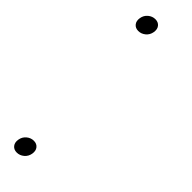

<svg xmlns="http://www.w3.org/2000/svg" viewBox="-201 -504 506 506"><g transform="rotate(45 52.0 -251.5)"><path d="M10 2Q-1 2 -7 -5.5Q-13 -13 -11 -25Q-9 -37 0 -44.5Q9 -52 20 -52Q31 -52 37 -44.5Q43 -37 41 -25Q39 -13 30 -5.5Q21 2 10 2ZM10 -451Q-1 -451 -7 -458.5Q-13 -466 -11 -478Q-9 -490 0 -497.5Q9 -505 20 -505Q31 -505 37 -497.5Q43 -490 41 -478Q39 -466 30 -458.5Q21 -451 10 -451Z"/></g></svg>

Font: Poppins Variable
Style: Italic
Weight: 100
Italic angle: -10°
Designer: Jonny Pinhorn
Foundry: Indian Type Foundry
Version: Version 6.000